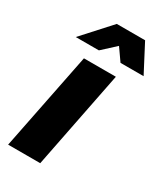

<svg xmlns="http://www.w3.org/2000/svg" viewBox="-190 -842 794 922"><g transform="rotate(30 206.5 -381.5)"><path d="M413 -610H285L238 -677L165 -610H37L176 -763H333ZM299 -541 192 0H14L122 -541Z"/></g></svg>

Font: TypoPRO Montserrat Alternates
Style: Bold Italic
Weight: 700
Italic angle: -11.3°
Designer: Julieta Ulanovsky
Foundry: Julieta Ulanovsky
Version: Version 6.001